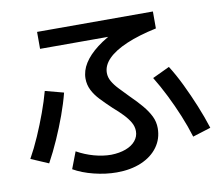

<svg xmlns="http://www.w3.org/2000/svg" viewBox="-85 -852 1169 1004"><g transform="rotate(-10 500.0 -350.0)"><path d="M457 48Q398 48 336 32.5Q274 17 229 -9L263 -98Q306 -74 353 -61Q400 -48 444 -48Q488 -49 521.5 -61.5Q555 -74 573.5 -96.5Q592 -119 592 -147Q592 -172 579 -194.5Q566 -217 544 -240Q522 -263 493 -288Q460 -319 434 -346.5Q408 -374 394 -402.5Q380 -431 380 -463Q380 -505 404.5 -544Q429 -583 476.5 -619.5Q524 -656 592 -687L610 -658H173V-748H788V-658Q694 -638 628.5 -610Q563 -582 529 -547.5Q495 -513 495 -473Q495 -450 507.5 -428Q520 -406 542 -383Q564 -360 591 -332Q627 -297 652.5 -266.5Q678 -236 692.5 -206.5Q707 -177 707 -143Q707 -87 675.5 -43.5Q644 0 587.5 24Q531 48 457 48ZM23 -100Q51 -150 76.5 -208.5Q102 -267 123.5 -326Q145 -385 159 -437L257 -411Q243 -356 221 -295.5Q199 -235 172.5 -175Q146 -115 116 -60ZM882 -67Q865 -123 840.5 -182.5Q816 -242 787.5 -299Q759 -356 729 -405L820 -448Q851 -399 879.5 -340Q908 -281 933.5 -219Q959 -157 978 -97Z"/></g></svg>

Font: M PLUS 1 Code Medium
Style: Regular
Weight: 500
Designer: Coji Morishita
Foundry: UNDERFOREST DESIGN
Version: Version 1.002